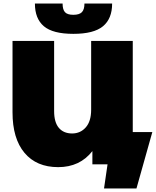

<svg xmlns="http://www.w3.org/2000/svg" viewBox="-20 -932 884 1089"><path d="M178 -912H335Q335 -878 348.5 -863Q362 -848 396 -848Q430 -848 444.5 -863Q459 -878 459 -912H616Q616 -826 564 -783Q512 -740 396 -740Q280 -740 229 -783Q178 -826 178 -912ZM844 -183 754 137H570L590 0H504V-75Q433 16 310 16Q187 16 119 -65Q51 -146 51 -295V-700H287V-302Q287 -238 314 -206.5Q341 -175 389 -175Q436 -175 466.5 -209.5Q497 -244 497 -310V-700H733V-183Z"/></svg>

Font: Montserrat Alternates Black
Style: Regular
Weight: 900
Designer: Julieta Ulanovsky
Foundry: Julieta Ulanovsky
Version: Version 7.200